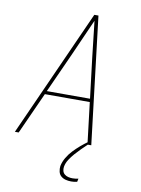

<svg xmlns="http://www.w3.org/2000/svg" viewBox="-102 -803 804 1094"><g transform="rotate(10 300.0 -256.0)"><path d="M23 0 353 -735H377L465 0H443L414 -241H154L45 0ZM162 -260H412L384 -490Q378 -543 372 -596Q366 -649 360 -702Q336 -649 313 -596Q290 -543 266 -490ZM388 223Q371 223 355.5 219Q340 215 328.5 205Q317 195 313.5 179Q310 163 312 147Q317 122 331 98Q345 74 364 54Q383 34 404 16Q425 -2 448 -18L445 0Q428 16 411 33Q394 50 378.5 67.5Q363 85 350 105Q337 125 333 147Q331 160 334 171.5Q337 183 346 190.5Q355 198 367 201Q379 204 392 204Q400 204 408.5 203Q417 202 426 200L422 219Q414 221 405 222Q396 223 388 223Z"/></g></svg>

Font: Iosevka Thin Extended
Style: Italic
Weight: 100
Width: 7
Italic angle: -9°
Monospace: yes
Designer: Belleve Invis
Foundry: Belleve Invis
Version: Version 32.5.0; ttfautohint (v1.8.4)